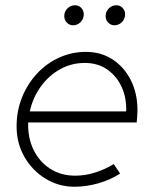

<svg xmlns="http://www.w3.org/2000/svg" viewBox="-20 -699 579 729"><path d="M263 10Q203 10 153 -20.5Q103 -51 73 -103Q43 -155 43 -219Q43 -278 63.5 -329Q84 -380 120 -419Q156 -458 204 -480Q252 -502 306 -502Q364 -502 408 -473Q452 -444 477 -394Q502 -344 502 -280Q502 -275 501 -257.5Q500 -240 499 -234H87Q85 -176 107.5 -130Q130 -84 171 -58Q212 -32 265 -32Q304 -32 341.5 -44Q379 -56 412 -76L436 -40Q399 -16 353.5 -3Q308 10 263 10ZM93 -276H459Q461 -326 442.5 -367.5Q424 -409 388 -434.5Q352 -460 302 -460Q251 -460 208 -436Q165 -412 135 -370.5Q105 -329 93 -276ZM257 -603Q244 -603 234 -613Q224 -623 224 -638Q224 -655 236 -667Q248 -679 265 -679Q279 -679 288.5 -669Q298 -659 298 -645Q298 -627 286 -615Q274 -603 257 -603ZM414 -603Q401 -603 391 -613Q381 -623 381 -638Q381 -655 393 -667Q405 -679 422 -679Q436 -679 445.5 -669Q455 -659 455 -645Q455 -627 443 -615Q431 -603 414 -603Z"/></svg>

Font: Red Hat Display VF
Style: Italic
Weight: 300
Italic angle: -12°
Designer: Pentagram, MCKL
Foundry: Pentagram, MCKL
Version: Version 1.023